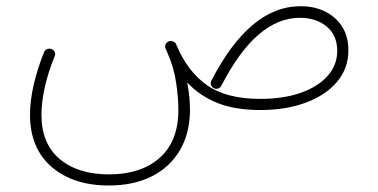

<svg xmlns="http://www.w3.org/2000/svg" viewBox="-20 -337 1192 606"><path d="M74.7 24.9Q74.7 -18.6 86.4 -69.6Q98.1 -120.6 119.1 -172.4Q122.1 -179.7 129.2 -182.1Q136.2 -184.6 142.6 -182.1Q149.4 -179.7 152.6 -172.9Q155.8 -166 152.3 -158.7Q132.3 -110.4 121.6 -62.3Q110.8 -14.2 110.8 24.9Q110.8 116.7 168.5 165Q226.1 213.4 323.7 213.4Q425.3 213.4 484.1 161.1Q543 108.9 543 9.8Q543 -28.3 535.9 -76.4Q528.8 -124.5 507.8 -171.9Q505.4 -177.2 502.9 -183.1Q499.5 -190.4 502.7 -197Q505.9 -203.6 512.2 -206.1Q521 -210 529.3 -204.6Q534.2 -202.1 536.1 -196.8Q570.8 -112.8 632.3 -68.8Q693.8 -24.9 801.3 -24.9Q875.5 -24.9 930.2 -44.4Q984.9 -64 1014.6 -98.1Q1044.4 -132.3 1044.4 -176.3Q1044.4 -225.6 1011.2 -253.2Q978 -280.8 926.3 -280.8Q788.6 -280.8 678.7 -66.4Q675.3 -60.1 668.5 -57.6Q661.6 -55.2 655.3 -58.6Q648.9 -61.5 646.2 -68.1Q643.6 -74.7 647 -82Q705.6 -196.8 776.1 -257.1Q846.7 -317.4 929.2 -317.4Q994.6 -317.4 1037.1 -279.8Q1079.6 -242.2 1079.6 -178.2Q1079.6 -121.1 1043.9 -78.9Q1008.3 -36.6 945.6 -13.2Q882.8 10.3 801.3 10.3Q721.7 10.3 665.8 -12.2Q609.9 -34.7 570.8 -76.7Q579.6 -30.3 579.6 8.3Q579.6 83.5 547.6 137.5Q515.6 191.4 458.3 220Q400.9 248.5 323.7 248.5Q210.9 248.5 142.8 189.7Q74.7 130.9 74.7 24.9Z"/></svg>

Font: Mikhak-DS1-FD ExtraLight
Style: Regular
Weight: 200
Designer: Amin Abedi
Version: Version 3.2